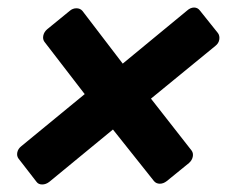

<svg xmlns="http://www.w3.org/2000/svg" viewBox="-20 -555 616 510"><path d="M77 -72 29 -134Q24 -141 26 -150.5Q28 -160 37 -167L205 -305L98 -444Q93 -451 95 -460.5Q97 -470 105 -477L165 -526Q173 -533 183 -533Q193 -533 199 -526L306 -386L477 -527Q486 -535 495.5 -535Q505 -535 511 -527L559 -467Q564 -460 562.5 -450Q561 -440 552 -433L381 -293L489 -155Q494 -148 492 -138.5Q490 -129 482 -122L423 -74Q414 -67 404.5 -67Q395 -67 389 -74L280 -211L111 -72Q102 -65 92 -65Q82 -65 77 -72Z"/></svg>

Font: Rubik Medium
Style: Italic
Weight: 500
Italic angle: -12°
Designer: Hubert and Fischer
Foundry: Hubert and Fischer
Version: Version 2.300;gftools[0.9.30]